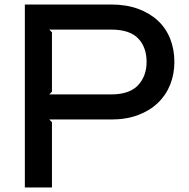

<svg xmlns="http://www.w3.org/2000/svg" viewBox="-20 -830 837 850"><path d="M752 -556Q752 -502 733.5 -455.5Q715 -409 679 -374.5Q643 -340 591 -320.5Q539 -301 472 -301H198L210 -289V0H90V-810H472Q539 -810 591 -791Q643 -772 679 -738.5Q715 -705 733.5 -658Q752 -611 752 -556ZM629 -556Q629 -621 591.5 -660Q554 -699 472 -699H198L210 -687V-424L198 -412H472Q553 -412 591 -452.5Q629 -493 629 -556Z"/></svg>

Font: Sinkin Sans 500 Medium
Style: 500 Medium
Weight: 500
Designer: Keith Bates
Foundry: K-Type
Version: Sinkin Sans (version 1.0)  by Keith Bates   •   © 2014   www